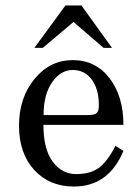

<svg xmlns="http://www.w3.org/2000/svg" viewBox="-20 -661 467 695"><path d="M426.8 -114.7Q373 14.2 247.6 14.2Q158.7 14.2 103.8 -45.9Q48.8 -106 48.8 -206.3Q48.8 -306.6 104.7 -375Q160.6 -443.4 243.4 -443.4Q326.2 -443.4 376.5 -377.9Q426.8 -312.5 426.8 -209H137.2Q137.2 -121.1 170.7 -75.9Q204.1 -30.8 255.9 -30.8Q307.6 -30.8 338.9 -54.4Q370.1 -78.1 397.9 -133.3ZM337.9 -280.3Q337.9 -337.9 312.3 -372.8Q286.6 -407.7 243.2 -407.7Q199.7 -407.7 168.7 -363.3Q137.7 -318.8 137.7 -244.6H299.8Q322.3 -244.6 330.1 -252Q337.9 -259.3 337.9 -280.3ZM385.3 -487.8H355L246.1 -581.5L134.8 -487.8H104.5L216.8 -641.1H274.9Z"/></svg>

Font: RIT Rachana
Style: Regular
Weight: 400
Designer: Hussain KH
Version: 1.4.7